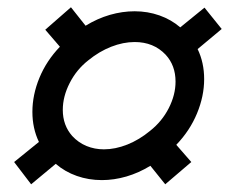

<svg xmlns="http://www.w3.org/2000/svg" viewBox="-20 -566 618 518"><path d="M18.1 -128.9 85 -183.1Q67.4 -219.7 67.4 -264.2Q67.4 -310.1 86.4 -356.2Q105.5 -402.3 141.6 -439.9L102.1 -485.8L171.4 -546.4L210.9 -496.6Q242.7 -516.1 276.4 -525.9Q310.1 -535.6 343.3 -535.6Q378.4 -535.6 410.2 -524.4Q441.9 -513.2 466.3 -492.2L531.7 -545.4L578.1 -487.8L513.2 -433.6Q530.8 -397 530.8 -352.5Q530.8 -306.6 511.5 -260Q492.2 -213.4 455.6 -175.3L496.1 -128.9L425.8 -68.8L385.7 -118.7Q354.5 -99.6 321 -89.8Q287.6 -80.1 254.9 -80.1Q219.2 -80.1 187.3 -91.3Q155.3 -102.5 130.4 -124L64 -68.8ZM260.3 -163.1Q291 -163.1 323.5 -176Q356 -189 384.8 -212.9Q417 -238.3 435.3 -274.2Q453.6 -310.1 453.6 -345.7Q453.6 -389.6 426.8 -418.5Q394.5 -452.6 343.3 -452.6Q312.5 -452.6 280 -439.9Q247.6 -427.2 218.3 -403.3Q186.5 -378.4 168 -342Q149.4 -305.7 149.4 -269.5Q149.4 -228 174.8 -199.2Q191.4 -181.2 213.4 -172.1Q235.4 -163.1 260.3 -163.1Z"/></svg>

Font: Acari Sans SemiBold
Style: Italic
Weight: 600
Italic angle: -13°
Designer: Alfredo Marco Pradil and Stefan Peev
Foundry: Hanken Design Co.
Version: Version 1.045;January 11, 2019;FontCreator 11.5.0.2425 64-bi